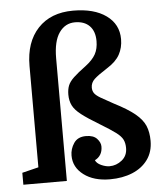

<svg xmlns="http://www.w3.org/2000/svg" viewBox="-55 -838 758 897"><g transform="rotate(-5 323.5 -390.0)"><path d="M377 -424Q377 -447 394.5 -463.5Q412 -480 456 -508Q498 -534 515.5 -566Q533 -598 533 -638Q533 -708 476 -749Q419 -790 321 -790Q216 -790 156 -726Q96 -662 96 -550V-75L19 -56V0H223V-575Q223 -655 251 -695Q279 -735 325 -735Q369 -735 393.5 -710Q418 -685 418 -639Q418 -603 404 -577.5Q390 -552 357 -527Q319 -499 299 -480Q279 -461 272 -443Q265 -425 265 -401Q265 -372 276 -350Q287 -328 316 -305.5Q345 -283 400 -250Q448 -221 472 -203Q496 -185 504 -168.5Q512 -152 512 -129Q512 -93 486 -72Q460 -51 428 -51Q410 -51 389 -60.5Q368 -70 362 -85Q379 -93 388.5 -108.5Q398 -124 398 -146Q398 -165 381.5 -183Q365 -201 330 -201Q291 -201 273 -174Q255 -147 255 -116Q255 -61 302 -25.5Q349 10 425 10Q484 10 530 -9Q576 -28 602.5 -64.5Q629 -101 629 -153Q629 -193 616.5 -223Q604 -253 570 -281Q536 -309 473 -341Q434 -362 413 -374.5Q392 -387 384.5 -398Q377 -409 377 -424Z"/></g></svg>

Font: Domine
Style: Regular
Weight: 400
Designer: Pablo Impallari, Rodrigo Fuenzalida, Brenda Gallo
Foundry: Pablo Impallari, Rodrigo Fuenzalida, Brenda Gallo
Version: Version 2.000;September 19, 2022;FontCreator 14.0.0.2877 64-